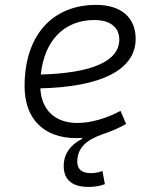

<svg xmlns="http://www.w3.org/2000/svg" viewBox="-20 -547 626 774"><path d="M336.4 206.5C360.4 206.5 383.8 203.1 402.8 195.3L393.1 142.6C379.9 147.5 363.3 150.9 346.2 150.9C310.5 150.9 291.5 135.3 291.5 105C291.5 33.2 353 7.3 412.6 -12.7C439 -22 464.4 -33.7 488.3 -47.4L465.8 -100.1C409.2 -69.3 345.2 -51.3 292 -51.3C202.6 -51.3 147 -103 142.6 -190.9C384.3 -196.3 526.9 -263.7 526.9 -390.6C526.9 -476.6 467.8 -527.3 367.7 -527.3C189 -527.3 79.1 -402.3 79.1 -199.7C79.1 -67.9 156.2 9.8 287.6 9.8C295.4 9.8 303.2 9.3 311 8.8V12.7C263.7 36.6 236.8 73.7 236.8 122.1C236.8 177.7 271 206.5 336.4 206.5ZM144.5 -246.6C158.7 -383.8 238.8 -466.3 360.4 -466.3C424.3 -466.3 460.9 -436.5 460.9 -387.7C460.9 -298.8 347.2 -252 144.5 -246.6Z"/></svg>

Font: Cascadia Mono PL Light
Style: Italic
Weight: 300
Italic angle: -10°
Monospace: yes
Designer: Aaron Bell
Foundry: Saja Typeworks
Version: Version 2404.023